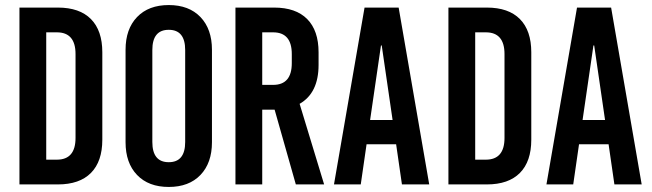

<svg xmlns="http://www.w3.org/2000/svg" viewBox="-20 -730 2579 760"><path d="M57 -700H209Q295 -700 340 -654.5Q385 -609 385 -523V-177Q385 -91 340 -45.5Q295 0 209 0H57ZM163 -602V-98H205Q279 -98 279 -184V-516Q279 -602 205 -602Z M819 -533V-167Q819 -85 773.5 -37.5Q728 10 648 10Q568 10 522.5 -37.5Q477 -85 477 -167V-533Q477 -615 522.5 -662.5Q568 -710 648 -710Q728 -710 773.5 -662.5Q819 -615 819 -533ZM583 -532V-168Q583 -88 648 -88Q713 -88 713 -168V-532Q713 -612 648 -612Q583 -612 583 -532Z M1151 0 1067 -296H1018V0H912V-700H1065Q1151 -700 1196 -654.5Q1241 -609 1241 -523V-473Q1241 -362 1166 -319L1263 0ZM1018 -602V-394H1061Q1135 -394 1135 -480V-516Q1135 -602 1061 -602Z M1679 0H1571L1548 -159H1431L1408 0H1302L1423 -700H1558ZM1488 -550 1445 -255H1534L1491 -550Z M1755 -700H1907Q1993 -700 2038 -654.5Q2083 -609 2083 -523V-177Q2083 -91 2038 -45.5Q1993 0 1907 0H1755ZM1861 -602V-98H1903Q1977 -98 1977 -184V-516Q1977 -602 1903 -602Z M2520 0H2412L2389 -159H2272L2249 0H2143L2264 -700H2399ZM2329 -550 2286 -255H2375L2332 -550Z"/></svg>

Font: Bebas Kai
Style: Regular
Weight: 400
Designer: Ryoichi Tsunekawa
Foundry: Dharma Type
Version: Version 1.001;PS 001.001;hotconv 1.0.70;makeotf.lib2.5.58329